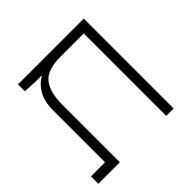

<svg xmlns="http://www.w3.org/2000/svg" viewBox="-150 -736 885 885"><g transform="rotate(-45 293.0 -293.0)"><path d="M505.4 0H457V-537.6H306.2Q219.7 -537.6 187.3 -497.6Q154.8 -457.5 154.8 -376V0H14.6V-48.3H106.4V-385.3Q106.4 -446.8 129.2 -483.6Q151.9 -520.5 180.7 -534.2V-537.6H145.5L76.7 -541V-585.9H505.4Z"/></g></svg>

Font: Cascadia Mono ExtraLight
Style: Regular
Weight: 200
Monospace: yes
Designer: Aaron Bell
Foundry: Saja Typeworks
Version: Version 2404.023; ttfautohint (v1.8.4)